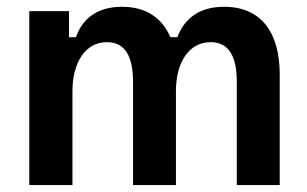

<svg xmlns="http://www.w3.org/2000/svg" viewBox="-20 -532 882 552"><path d="M188.3 0V-270C188.3 -349.2 223.3 -410.8 287.5 -410.8C340 -410.8 362.5 -369.2 362.5 -296.7V0H485.8V-270C485.8 -349.2 520.8 -410.8 585.8 -410.8C638.3 -410.8 660.8 -369.2 660.8 -296.7V0H784.2V-318.3C784.2 -436.7 732.5 -512.5 624.2 -512.5C550.8 -512.5 509.2 -476.7 490 -425H470C445.8 -480 400.8 -512.5 330.8 -512.5C255.8 -512.5 215.8 -475 198.3 -425H178.3V-500H64.2V0Z"/></svg>

Font: Familjen Grotesk SemiBold
Style: Regular
Weight: 600
Designer: Anders Wikstroem, Jonas Baeckman, Matilda Gysing, Kristian Moeller
Foundry: Familjen STHLM AB
Version: Version 2.000